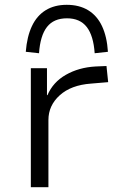

<svg xmlns="http://www.w3.org/2000/svg" viewBox="-20 -777 495 797"><path d="M108 0V-494H175V-382H177Q200 -436 253.5 -466.5Q307 -497 376 -501L422 -503L429 -436L358 -430Q275 -424 228 -381.5Q181 -339 181 -279V0ZM142 -556 87 -562Q92 -625 112.5 -668.5Q133 -712 169.5 -734.5Q206 -757 257 -757Q309 -757 346 -734.5Q383 -712 403.5 -668.5Q424 -625 428 -562L373 -556Q368 -629 340 -665Q312 -701 258 -701Q203 -701 175 -665Q147 -629 142 -556Z"/></svg>

Font: Nunito Sans 7pt SemiExpanded Light
Style: Regular
Weight: 300
Width: 6
Designer: Vernon Adams
Foundry: Vernon Adams
Version: Version 3.101;gftools[0.9.27]